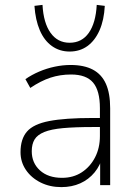

<svg xmlns="http://www.w3.org/2000/svg" viewBox="-20 -758 554 786"><path d="M231 8Q184 8 146 -11Q108 -30 86 -62.5Q64 -95 64 -135Q64 -189 90.5 -219.5Q117 -250 181.5 -262.5Q246 -275 359 -275H400V-238H361Q287 -238 238 -233.5Q189 -229 161 -217.5Q133 -206 121.5 -187Q110 -168 110 -139Q110 -91 143.5 -60.5Q177 -30 234 -30Q280 -30 314.5 -52.5Q349 -75 369 -113.5Q389 -152 389 -201V-315Q389 -387 361 -420Q333 -453 271 -453Q226 -453 186.5 -440Q147 -427 104 -398L84 -434Q110 -452 140.5 -465Q171 -478 204 -485Q237 -492 269 -492Q324 -492 360 -473Q396 -454 413.5 -415Q431 -376 431 -315V0H390V-121H401Q391 -81 367 -52Q343 -23 308.5 -7.5Q274 8 231 8ZM265 -547Q224 -547 192.5 -569.5Q161 -592 143 -634Q125 -676 121 -734L154 -738Q158 -664 187 -623.5Q216 -583 265 -583Q315 -583 343.5 -623.5Q372 -664 376 -738L409 -734Q406 -676 387.5 -634Q369 -592 338 -569.5Q307 -547 265 -547Z"/></svg>

Font: Nunito Sans 12pt ExtraLight
Style: Regular
Weight: 200
Designer: Vernon Adams
Foundry: Vernon Adams
Version: Version 3.101;gftools[0.9.27]